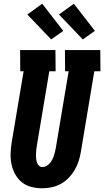

<svg xmlns="http://www.w3.org/2000/svg" viewBox="-20 -1004 560 1032"><path d="M207 8Q176 8 147.5 0.5Q119 -7 97.5 -24.5Q76 -42 62 -67Q48 -92 42 -120.5Q36 -149 37 -179Q38 -209 43 -240L107 -621H89L88 -735H278L279 -621H245L178 -221Q176 -210 175 -198.5Q174 -187 173.5 -175.5Q173 -164 174 -153Q175 -142 178.5 -131.5Q182 -121 189.5 -113.5Q197 -106 208 -106Q219 -106 229.5 -112Q240 -118 247.5 -126.5Q255 -135 260.5 -145.5Q266 -156 269.5 -166.5Q273 -177 275.5 -187.5Q278 -198 280 -209L349 -621H330L329 -735H519L520 -621H487L415 -190Q411 -165 403.5 -140.5Q396 -116 382.5 -92.5Q369 -69 350 -49Q331 -29 307.5 -16Q284 -3 258 2.5Q232 8 207 8ZM425 -792 297 -926 377 -984 490 -838ZM255 -792 127 -926 207 -984 320 -838Z"/></svg>

Font: Iosevka Curly Slab Heavy
Style: Italic
Weight: 900
Italic angle: -9°
Monospace: yes
Designer: Belleve Invis
Foundry: Belleve Invis
Version: Version 22.1.2; ttfautohint (v1.8.4)